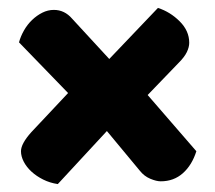

<svg xmlns="http://www.w3.org/2000/svg" viewBox="-20 -525 544 485"><path d="M353 -285 476 -143Q465 -108 442 -87.5Q419 -67 386 -67Q375 -67 359.5 -73.5Q344 -80 333 -94L250 -194L126 -60Q106 -63 89 -71.5Q72 -80 59.5 -91.5Q47 -103 40 -116.5Q33 -130 33 -143Q33 -162 59 -191L152 -290L28 -418Q32 -433 40.5 -448Q49 -463 61 -474.5Q73 -486 87 -493Q101 -500 116 -500Q143 -500 162 -478L256 -376L379 -505Q410 -495 434 -471Q458 -447 458 -417Q458 -406 452 -393.5Q446 -381 432 -367Z"/></svg>

Font: Baloo 2 ExtraBold
Style: Regular
Weight: 800
Designer: Sarang Kulkarni and Ek Type
Foundry: Ek Type
Version: Version 1.640;hotconv 1.0.111;makeotfexe 2.5.65597; ttfautoh